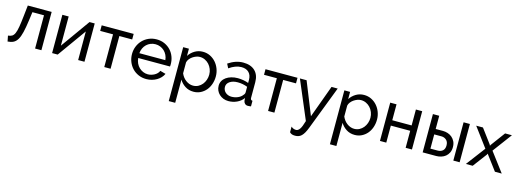

<svg xmlns="http://www.w3.org/2000/svg" viewBox="-7 -1418 6780 2528"><g transform="rotate(15 3383.0 -154.0)"><path d="M4 -72Q36 -75 57.5 -87.5Q79 -100 93.5 -132.5Q108 -165 118 -223.5Q128 -282 138 -376L154 -522H479V0H393V-453H235L220 -340Q206 -238 190.5 -172.5Q175 -107 152 -68.5Q129 -30 97 -14Q65 2 19 5Z M711 -124 995 -522H1066V0H980V-390L701 0H625V-522H711Z M1422 0H1336V-446H1161V-522H1597V-446H1422Z M1910 10Q1851 10 1802 -11.5Q1753 -33 1718 -70Q1683 -107 1663.5 -156.5Q1644 -206 1644 -261Q1644 -316 1663.5 -365Q1683 -414 1718.5 -451Q1754 -488 1803 -509.5Q1852 -531 1911 -531Q1970 -531 2018.5 -509Q2067 -487 2101 -450.5Q2135 -414 2153.5 -365.5Q2172 -317 2172 -265Q2172 -254 2171.5 -245Q2171 -236 2170 -231H1737Q1740 -192 1755 -160Q1770 -128 1794 -105Q1818 -82 1848.5 -69Q1879 -56 1913 -56Q1937 -56 1960 -62.5Q1983 -69 2003 -80Q2023 -91 2038.5 -107Q2054 -123 2062 -143L2138 -122Q2125 -93 2102.5 -69Q2080 -45 2050.5 -27.5Q2021 -10 1985 0Q1949 10 1910 10ZM2089 -296Q2086 -333 2070.5 -364.5Q2055 -396 2031.5 -418Q2008 -440 1977 -452.5Q1946 -465 1911 -465Q1876 -465 1845 -452.5Q1814 -440 1790.5 -417.5Q1767 -395 1752.5 -364Q1738 -333 1735 -296Z M2553 10Q2488 10 2438.5 -22Q2389 -54 2360 -103V213H2272V-522H2350V-424Q2381 -472 2430.5 -501.5Q2480 -531 2540 -531Q2594 -531 2639 -509Q2684 -487 2717 -449.5Q2750 -412 2768.5 -363Q2787 -314 2787 -261Q2787 -205 2770 -155.5Q2753 -106 2722 -69.5Q2691 -33 2648 -11.5Q2605 10 2553 10ZM2526 -66Q2565 -66 2596.5 -82.5Q2628 -99 2650.5 -126.5Q2673 -154 2685 -189Q2697 -224 2697 -261Q2697 -300 2683 -335.5Q2669 -371 2645 -397.5Q2621 -424 2588.5 -439.5Q2556 -455 2518 -455Q2494 -455 2468.5 -445.5Q2443 -436 2420.5 -420.5Q2398 -405 2381.5 -383.5Q2365 -362 2360 -338V-189Q2371 -163 2388 -140.5Q2405 -118 2427 -101.5Q2449 -85 2474 -75.5Q2499 -66 2526 -66Z M3029 10Q2992 10 2960 -2.5Q2928 -15 2904.5 -37Q2881 -59 2867.5 -88.5Q2854 -118 2854 -153Q2854 -189 2870 -218.5Q2886 -248 2915.5 -269Q2945 -290 2985.5 -302Q3026 -314 3074 -314Q3112 -314 3151 -307Q3190 -300 3220 -288V-330Q3220 -394 3184 -430.5Q3148 -467 3082 -467Q3003 -467 2916 -406L2887 -463Q2988 -531 3090 -531Q3193 -531 3250.5 -476Q3308 -421 3308 -321V-108Q3308 -77 3336 -76V0Q3322 2 3313 3Q3304 4 3294 4Q3268 4 3252.5 -11.5Q3237 -27 3234 -49L3232 -86Q3197 -39 3143.5 -14.5Q3090 10 3029 10ZM3052 -56Q3099 -56 3139.5 -73.5Q3180 -91 3201 -120Q3220 -139 3220 -159V-236Q3156 -261 3087 -261Q3021 -261 2979.5 -233Q2938 -205 2938 -160Q2938 -138 2946.5 -119Q2955 -100 2970.5 -86Q2986 -72 3007 -64Q3028 -56 3052 -56Z M3655 0H3569V-446H3394V-522H3830V-446H3655Z M3921 119Q3938 134 3954.5 140Q3971 146 3989 146Q4015 146 4038 114Q4061 82 4084 0L3863 -522H3954L4132 -79L4294 -522H4378L4150 72Q4133 116 4116.5 145Q4100 174 4081.5 191.5Q4063 209 4042 216Q4021 223 3996 223Q3970 223 3952.5 217Q3935 211 3921 196Z M4750 10Q4685 10 4635.5 -22Q4586 -54 4557 -103V213H4469V-522H4547V-424Q4578 -472 4627.5 -501.5Q4677 -531 4737 -531Q4791 -531 4836 -509Q4881 -487 4914 -449.5Q4947 -412 4965.5 -363Q4984 -314 4984 -261Q4984 -205 4967 -155.5Q4950 -106 4919 -69.5Q4888 -33 4845 -11.5Q4802 10 4750 10ZM4723 -66Q4762 -66 4793.5 -82.5Q4825 -99 4847.5 -126.5Q4870 -154 4882 -189Q4894 -224 4894 -261Q4894 -300 4880 -335.5Q4866 -371 4842 -397.5Q4818 -424 4785.5 -439.5Q4753 -455 4715 -455Q4691 -455 4665.5 -445.5Q4640 -436 4617.5 -420.5Q4595 -405 4578.5 -383.5Q4562 -362 4557 -338V-189Q4568 -163 4585 -140.5Q4602 -118 4624 -101.5Q4646 -85 4671 -75.5Q4696 -66 4723 -66Z M5180 -305H5444V-522H5530V0H5444V-232H5180V0H5094V-522H5180Z M5676 -522H5762V-342H5861Q5895 -342 5927.5 -331.5Q5960 -321 5985.5 -299.5Q6011 -278 6027 -245.5Q6043 -213 6043 -169Q6043 -125 6027 -93Q6011 -61 5985.5 -40.5Q5960 -20 5927 -10Q5894 0 5860 0H5676ZM6094 -522H6180V0H6094ZM5860 -74Q5903 -74 5929.5 -97.5Q5956 -121 5956 -169Q5956 -218 5927.5 -243Q5899 -268 5861 -268H5762V-74Z M6358 -522 6501 -330 6509 -314 6518 -330 6660 -522H6753L6558 -260L6754 0H6661L6518 -191L6509 -206L6501 -191L6358 0H6265L6461 -260L6266 -522Z"/></g></svg>

Font: Boldmen Medium
Style: Regular
Weight: 400
Designer: Matt McInerney, Pablo Impallari, Rodrigo Fuenzalida
Foundry: LIVING CONCEPT
Version: Version 1.000